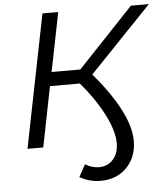

<svg xmlns="http://www.w3.org/2000/svg" viewBox="-59 -753 881 1006"><g transform="rotate(-5 381.0 -250.0)"><path d="M761.5 -700 434.5 -358.5Q620.5 -138 620.5 6Q620.5 92 567.5 146.2Q514.5 200.5 429.5 200.5Q371.5 200.5 320 171L355 107Q391.5 128.5 427 128.5Q473 128.5 501.8 96.2Q530.5 64 530.5 10.5Q530.5 -54.5 484.2 -143.5Q438 -232.5 365 -317H208L145 0H62L202 -700H285L223 -390H374L667 -700Z"/></g></svg>

Font: Argentum Sans Light
Style: Italic
Weight: 300
Italic angle: -11.3°
Designer: Julieta Ulanovsky (font), Owen Earl (portions from Jones font), Cristiano Sobral (main changes and remaster)
Foundry: Julieta Ulanovsky (font), Owen Earl (portions from Jones font), Cristiano Sobral (main changes and remaster)
Version: Version 3.127